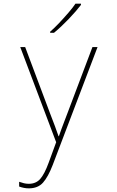

<svg xmlns="http://www.w3.org/2000/svg" viewBox="-20 -786 640 1053"><path d="M138 247Q112 247 85 237V211Q99 216 111.5 219Q124 222 138 222Q177 222 200.5 195.5Q224 169 247 106L288 -6L91 -528H118L255 -163Q272 -120 281 -95Q290 -70 301 -39H303Q310 -60 316.5 -77Q323 -94 331 -115.5Q339 -137 351 -168L487 -528H515L269 119Q244 184 216 215.5Q188 247 138 247ZM255 -612Q278 -632 304.5 -660Q331 -688 355.5 -716.5Q380 -745 394 -766H424V-759Q398 -725 357 -682Q316 -639 276 -606H255Z"/></svg>

Font: Noto Sans Mono Thin
Style: Regular
Weight: 100
Designer: Monotype Design Team
Foundry: Monotype Imaging Inc.
Version: Version 2.014